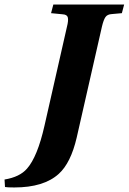

<svg xmlns="http://www.w3.org/2000/svg" viewBox="-35 -712 567 846"><path d="M-15 79Q52 68 84 31Q130 -21 161 -158L260 -594Q267 -621 264 -634.5Q261 -648 241 -649L190 -654L200 -692H512L502 -654L458 -650Q438 -649 429.5 -636.5Q421 -624 414 -594L303 -106Q277 6 224 54Q158 114 28 114Q-4 114 -13 112Z"/></svg>

Font: Lingua Franca
Style: Bold Italic
Weight: 700
Italic angle: -13°
Version: Version 1.19